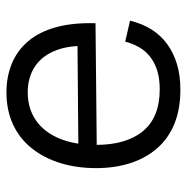

<svg xmlns="http://www.w3.org/2000/svg" viewBox="-12 -555 579 595"><g transform="rotate(-90 277.5 -257.5)"><path d="M297 12Q237 12 191.5 -6.5Q146 -25 115.5 -60Q85 -95 69.5 -143Q54 -191 54 -249Q54 -309 69.5 -359.5Q85 -410 115 -448Q145 -486 189 -506.5Q233 -527 289 -527Q337 -527 377.5 -510.5Q418 -494 447 -460Q476 -426 490.5 -374Q505 -322 503 -251L99 -247V-304L456 -307L432 -265Q436 -330 419 -373.5Q402 -417 368.5 -439Q335 -461 289 -461Q239 -461 202.5 -436Q166 -411 146 -363.5Q126 -316 126 -250Q126 -155 169 -103.5Q212 -52 298 -52Q332 -52 357 -60Q382 -68 400 -82.5Q418 -97 429 -116.5Q440 -136 446 -159L511 -144Q502 -107 484 -78Q466 -49 438.5 -29Q411 -9 376 1.5Q341 12 297 12Z"/></g></svg>

Font: Bricolage Grotesque Light
Style: Regular
Weight: 300
Designer: Mathieu Triay
Foundry: Atelier Triay
Version: Version 1.000;gftools[0.9.30]